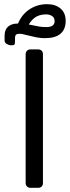

<svg xmlns="http://www.w3.org/2000/svg" viewBox="-20 -896 335 921"><path d="M31 -679Q23 -679 12.5 -685Q2 -691 2 -702V-724Q2 -754 19 -768.5Q36 -783 64 -783Q74 -783 86 -782.5Q98 -782 111 -780L156 -771Q170 -768 181 -767Q192 -766 201 -766Q242 -766 242 -794Q242 -811 230 -819Q218 -827 201 -827Q167 -827 145 -810Q123 -793 108 -759L60 -765Q76 -818 115.5 -847Q155 -876 206 -876Q246 -876 270.5 -855Q295 -834 295 -796Q295 -755 270 -734Q245 -713 196 -713Q184 -713 170.5 -714.5Q157 -716 141 -720L98 -730Q92 -732 86.5 -733Q81 -734 71 -734Q52 -734 52 -715V-702Q52 -691 50.5 -685Q49 -679 39 -679ZM126 5Q116 5 109.5 -1.5Q103 -8 103 -18V-636Q103 -646 109.5 -652.5Q116 -659 126 -659H163Q174 -659 180 -652.5Q186 -646 186 -636V-18Q186 -8 180 -1.5Q174 5 163 5Z"/></svg>

Font: Rubik
Style: Italic
Weight: 400
Italic angle: -12°
Designer: Hubert and Fischer
Foundry: Hubert and Fischer
Version: Version 2.300;gftools[0.9.30]